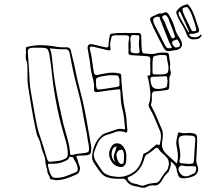

<svg xmlns="http://www.w3.org/2000/svg" viewBox="-20 -890 1040 909"><path d="M898 -704Q885 -702 876.5 -709Q868 -716 863 -729Q854 -754 839.5 -776.5Q825 -799 816 -824Q813 -831 815 -836Q832 -862 863 -869Q868 -871 870.5 -868Q873 -865 875 -863Q885 -851 891.5 -837Q898 -823 903 -809Q908 -795 912.5 -780Q917 -765 922 -751Q925 -737 914 -735Q907 -733 899 -731Q891 -729 882 -730Q877 -730 876 -727Q876 -725 877 -723.5Q878 -722 879 -720Q887 -713 902.5 -713.5Q918 -714 925 -721Q927 -723 928.5 -725Q930 -727 933 -725Q936 -724 934.5 -721Q933 -718 931 -716Q923 -703 898 -704ZM897 -742Q914 -742 908 -757Q905 -770 901 -782Q897 -794 893 -805Q886 -829 872 -850Q868 -857 862.5 -856.5Q857 -856 851 -854Q844 -852 844 -847Q844 -842 845 -837Q853 -814 864.5 -792.5Q876 -771 886 -748Q888 -744 891 -743Q894 -742 897 -742ZM872 -737Q872 -737 872.5 -737.5Q873 -738 874 -738V-743Q864 -766 854 -788Q844 -810 834 -832Q832 -836 829 -835Q826 -834 826 -830Q825 -823 827 -818Q829 -813 832 -808Q842 -790 852 -772Q862 -754 872 -737ZM737 -827Q743 -825 747 -826.5Q751 -828 755 -829Q764 -834 769.5 -831Q775 -828 780 -820Q800 -787 810 -750Q814 -735 822.5 -722.5Q831 -710 838 -696Q845 -680 839 -668.5Q833 -657 815 -653Q808 -652 799.5 -651Q791 -650 783 -648Q766 -645 757 -660Q746 -680 735 -701Q724 -722 714 -743Q708 -755 702.5 -767.5Q697 -780 692 -792Q687 -806 699 -811Q710 -815 719 -820Q728 -825 737 -827ZM808 -716Q807 -724 805 -728Q800 -743 794.5 -757.5Q789 -772 783 -786Q780 -793 778 -800Q776 -807 770 -813Q768 -815 765.5 -817.5Q763 -820 758 -818Q743 -813 751 -801Q759 -791 763 -778.5Q767 -766 772 -755Q777 -745 781.5 -734.5Q786 -724 791 -713Q795 -707 802 -709Q808 -711 808 -716ZM781 -662Q798 -659 790 -674Q786 -681 782 -688Q778 -695 776 -702Q766 -726 757 -750.5Q748 -775 738 -799Q737 -804 735.5 -808Q734 -812 728 -811Q696 -808 709 -779Q710 -776 712 -772Q725 -748 737 -724Q749 -700 761 -676Q764 -670 768.5 -665.5Q773 -661 781 -662ZM817 -116Q824 -138 822 -159Q820 -180 816 -199Q813 -215 816 -229Q819 -243 822 -257Q824 -264 829 -263Q846 -258 863.5 -260Q881 -262 898 -258Q912 -256 913 -240Q914 -212 912 -185Q910 -158 909 -131Q909 -120 914 -108Q922 -90 915.5 -75Q909 -60 891 -54Q867 -45 842 -46Q828 -48 824 -59Q823 -65 820.5 -71Q818 -77 817 -83Q816 -98 808 -107.5Q800 -117 789 -125Q788 -119 788.5 -114.5Q789 -110 788 -105Q785 -95 782 -85.5Q779 -76 770 -68Q762 -61 756 -52Q750 -43 745 -33Q739 -23 730.5 -17Q722 -11 709 -12Q690 -14 674 -5Q668 -1 661 -1Q654 -1 646 -2Q639 -5 631.5 -6.5Q624 -8 616 -9Q589 -15 577 -36Q572 -44 560 -44Q542 -43 524.5 -44Q507 -45 490 -50Q474 -55 464 -65Q454 -75 446 -87Q436 -102 425.5 -117Q415 -132 416 -153Q419 -181 429.5 -205.5Q440 -230 461 -249Q468 -256 476.5 -258.5Q485 -261 493 -264Q511 -270 529 -276.5Q547 -283 566 -278Q572 -276 572 -284Q570 -309 567 -333.5Q564 -358 557 -383Q553 -401 552 -420Q551 -439 550 -458Q549 -466 546 -467Q543 -468 538 -467Q514 -464 489.5 -461Q465 -458 441 -454Q424 -451 425 -468Q427 -491 421 -512.5Q415 -534 411 -556Q408 -573 406.5 -590Q405 -607 401 -623Q400 -632 398.5 -641Q397 -650 395 -658Q392 -686 418 -680Q434 -676 449 -673Q464 -670 479 -666Q487 -665 490.5 -666.5Q494 -668 494 -678Q494 -689 496 -699Q498 -709 499 -719Q500 -730 510 -731Q542 -735 573.5 -734Q605 -733 636 -734Q649 -734 649 -718Q649 -702 649.5 -685Q650 -668 652 -651Q653 -645 654.5 -641.5Q656 -638 663 -637Q677 -636 691 -634.5Q705 -633 719 -637Q730 -641 742 -641Q754 -641 766 -641Q779 -641 780 -629Q781 -616 784 -602Q787 -588 785 -574Q784 -562 788 -550Q791 -539 785 -532Q781 -525 781.5 -516.5Q782 -508 782 -500Q782 -472 778 -467.5Q774 -463 748 -461Q740 -460 731 -459Q722 -458 714 -458Q701 -458 699 -443Q699 -431 699 -419Q699 -407 695 -396Q694 -392 696 -389Q698 -386 699 -383Q712 -359 722.5 -334Q733 -309 744 -283Q751 -269 751 -253Q751 -237 748 -222Q742 -188 763 -166Q776 -153 790 -141Q804 -129 817 -116ZM599 -683Q599 -675 599 -669Q599 -663 598 -658Q597 -646 602.5 -642Q608 -638 617 -638H626Q645 -635 640 -655Q636 -679 639 -706Q640 -713 639 -718.5Q638 -724 630 -723Q622 -722 612.5 -724.5Q603 -727 598 -713Q596 -705 597.5 -697Q599 -689 599 -683ZM534 -53Q562 -50 591 -63Q643 -86 655 -147Q657 -152 657.5 -157Q658 -162 664 -164Q678 -169 688.5 -179Q699 -189 711 -198Q716 -202 720 -205Q724 -208 731 -203Q734 -201 736 -206Q741 -223 742 -241Q743 -259 735 -276Q724 -302 713 -328.5Q702 -355 687 -380Q682 -389 684 -395Q694 -425 691.5 -455Q689 -485 682 -515Q681 -521 678.5 -527.5Q676 -534 689 -533Q691 -533 691 -540Q693 -557 691.5 -574Q690 -591 692 -607Q693 -623 677 -624Q658 -625 639 -626.5Q620 -628 600 -629Q587 -630 588 -642Q589 -656 588 -671Q587 -686 590 -700Q593 -714 589.5 -718.5Q586 -723 572 -723H523Q519 -722 514.5 -721Q510 -720 508 -715Q506 -704 503 -692.5Q500 -681 502 -669Q505 -656 502 -653Q499 -650 487 -653Q471 -657 454 -661Q437 -665 420 -669Q401 -673 406 -654Q407 -648 409 -642Q411 -636 412 -630L424 -549Q427 -532 442 -535Q467 -541 491.5 -544.5Q516 -548 541 -543Q548 -542 551 -540Q554 -538 554 -531Q554 -519 555 -506.5Q556 -494 557 -482Q560 -454 562.5 -425Q565 -396 572 -368Q578 -345 579 -321.5Q580 -298 583 -275Q584 -268 580.5 -264Q577 -260 569 -265Q565 -267 561.5 -267Q558 -267 554 -268Q537 -270 522 -263.5Q507 -257 491 -253Q459 -245 444 -215Q434 -194 426.5 -171.5Q419 -149 435 -124Q441 -114 447.5 -105Q454 -96 460 -87Q468 -73 481 -66Q494 -59 509 -56Q515 -55 521 -54.5Q527 -54 534 -53ZM832 -676Q832 -685 825.5 -695Q819 -705 816 -703Q811 -700 804 -698.5Q797 -697 795 -689Q794 -682 801.5 -673Q809 -664 814 -665Q820 -666 825.5 -667.5Q831 -669 832 -676ZM412 -187Q412 -166 406 -160.5Q400 -155 378 -154Q371 -154 363.5 -153.5Q356 -153 348 -153Q339 -153 343 -144Q347 -135 349.5 -125Q352 -115 356 -106Q361 -96 357 -82.5Q353 -69 342 -64Q320 -54 297 -46Q274 -38 249 -37Q242 -37 236 -38.5Q230 -40 223 -41Q216 -41 216 -48Q215 -55 210.5 -61Q206 -67 205 -73Q204 -86 200 -98Q196 -110 195 -123Q195 -141 187 -159Q178 -180 173.5 -202Q169 -224 158 -244Q154 -253 152 -262.5Q150 -272 148 -282Q137 -332 129 -381.5Q121 -431 113 -481Q110 -501 110 -522Q110 -543 110 -564Q109 -575 109 -585Q109 -595 104 -605Q102 -610 102 -615.5Q102 -621 102 -627Q102 -631 102.5 -634.5Q103 -638 103 -642Q101 -662 104 -665.5Q107 -669 127 -672Q160 -678 193 -675.5Q226 -673 259 -667Q268 -666 277.5 -666Q287 -666 297 -666Q311 -666 315 -652Q324 -617 332 -581Q340 -545 347 -510Q355 -476 364 -442Q373 -408 380 -373Q389 -329 396.5 -284Q404 -239 412 -195ZM203 -138Q205 -132 208 -127.5Q211 -123 218 -124Q236 -126 254.5 -128Q273 -130 289 -139Q301 -144 301 -159Q301 -186 293 -216Q281 -257 270 -297.5Q259 -338 251 -379Q243 -419 236.5 -459Q230 -499 226 -539Q222 -584 214 -630Q210 -653 203.5 -658.5Q197 -664 175 -664H134Q120 -663 115.5 -658Q111 -653 112 -638Q114 -606 116.5 -574Q119 -542 120 -510Q121 -485 125.5 -460Q130 -435 134 -410Q142 -367 149.5 -323Q157 -279 172 -237Q180 -212 188 -187.5Q196 -163 203 -138ZM215 -661Q218 -655 220 -649.5Q222 -644 223 -638Q228 -602 231.5 -565.5Q235 -529 241 -494Q249 -445 259 -397.5Q269 -350 280 -303Q289 -269 299 -234.5Q309 -200 312 -164Q312 -157 316.5 -156.5Q321 -156 326 -157Q336 -160 346 -161.5Q356 -163 366 -164Q395 -166 399.5 -173Q404 -180 399 -209Q395 -226 393 -243.5Q391 -261 387 -277Q381 -304 376.5 -330.5Q372 -357 367 -384Q361 -415 353 -446Q345 -477 337 -508Q329 -540 322.5 -572Q316 -604 310 -637Q306 -659 286 -657Q268 -656 251 -658Q234 -660 215 -661ZM710 -538Q724 -538 737.5 -537.5Q751 -537 764 -540Q777 -544 777 -558Q779 -574 775 -589Q771 -604 770 -620Q768 -630 760 -629Q753 -629 746 -629.5Q739 -630 732 -629Q710 -626 706.5 -621.5Q703 -617 702 -594V-549Q702 -538 710 -538ZM511 -534H502Q493 -533 483.5 -532Q474 -531 464 -529Q440 -524 436.5 -518.5Q433 -513 435 -487V-484Q437 -471 440 -468Q443 -465 456 -467Q476 -469 496 -472.5Q516 -476 536 -479Q546 -481 546 -488Q545 -498 545.5 -508.5Q546 -519 541 -527Q538 -534 528.5 -533.5Q519 -533 511 -534ZM720 -527Q715 -527 710.5 -527Q706 -527 701 -526Q692 -525 692 -516Q694 -485 705 -475.5Q716 -466 744 -470Q765 -474 768.5 -478.5Q772 -483 773 -505Q774 -509 772.5 -512Q771 -515 772 -519Q772 -530 761 -529Q751 -528 740.5 -528Q730 -528 720 -527ZM863 -249Q836 -249 829.5 -240.5Q823 -232 827 -205Q831 -186 833 -167.5Q835 -149 830 -130Q828 -118 838 -117Q847 -116 856 -115.5Q865 -115 874 -114Q891 -114 894.5 -118Q898 -122 899 -139Q900 -159 901 -179Q902 -199 904 -218Q906 -237 901 -242.5Q896 -248 878 -248Q874 -248 870.5 -248.5Q867 -249 863 -249ZM578 -141V-140Q578 -128 575.5 -117.5Q573 -107 562 -101Q553 -97 537.5 -102Q522 -107 514 -117Q481 -159 510 -199Q518 -212 534.5 -211.5Q551 -211 561 -199Q581 -176 578 -141ZM527 -122Q514 -142 521 -160Q528 -178 532 -197Q519 -194 514.5 -186Q510 -178 509 -168Q505 -141 527 -122ZM780 -114Q779 -124 776.5 -132.5Q774 -141 766 -148Q758 -157 748 -165Q738 -173 732 -183Q724 -197 712 -185Q694 -169 676 -159Q667 -154 664 -142Q656 -110 637.5 -87Q619 -64 589 -52Q580 -48 587 -39Q592 -32 599 -27Q606 -22 615 -21Q628 -19 641.5 -13.5Q655 -8 668 -14Q679 -19 690.5 -21Q702 -23 714 -24Q728 -24 735 -35Q743 -47 751 -59.5Q759 -72 769 -82Q775 -89 776.5 -98Q778 -107 780 -114ZM567 -147Q567 -152 567 -157.5Q567 -163 565 -168Q564 -172 562.5 -176.5Q561 -181 555 -181Q543 -181 537 -172Q530 -162 531.5 -152Q533 -142 537 -132Q540 -125 545 -119Q550 -113 557 -114Q565 -115 565.5 -123Q566 -131 567 -138ZM314 -147Q309 -152 307 -143Q305 -136 299 -133Q293 -130 287 -127Q271 -119 253.5 -116.5Q236 -114 218 -115Q214 -115 210 -114.5Q206 -114 207 -106Q209 -98 211 -89.5Q213 -81 216 -73Q220 -63 226 -55Q232 -47 246 -48Q270 -48 292 -56Q314 -64 335 -73Q348 -77 348 -89Q347 -105 340 -118.5Q333 -132 325 -145Q324 -148 321 -147Q318 -146 314 -147ZM861 -55Q867 -55 876.5 -59Q886 -63 896 -68Q903 -70 905.5 -76.5Q908 -83 909 -89Q909 -95 907.5 -99Q906 -103 897 -103Q884 -104 871 -103Q858 -102 845 -106Q833 -109 826 -96Q822 -85 832.5 -70Q843 -55 861 -55Z"/></svg>

Font: Rock 3D
Style: Regular
Weight: 400
Version: Version 1.000